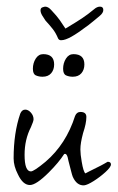

<svg xmlns="http://www.w3.org/2000/svg" viewBox="-20 -558 354 578"><path d="M233 0Q211 1 199 -26Q197 -31 194 -43Q191 -55 186 -74Q182 -99 173 -94Q157 -69 127 -39Q89 -1 70 -1Q49 -1 34 -33Q21 -58 21 -81Q21 -158 41 -216Q46 -228 56 -228Q65 -228 73 -219Q81 -210 81 -199Q81 -193 73 -175Q54 -138 54 -92Q54 -42 73 -42Q82 -42 117 -71Q179 -124 206 -209Q211 -221 222 -221Q240 -221 240 -206Q240 -196 237.5 -184Q235 -172 230 -157Q226 -142 224 -130Q222 -118 222 -108Q222 -101 223 -91.5Q224 -82 226 -71Q231 -41 237 -36Q237 -36 247.5 -41.5Q258 -47 271.5 -53.5Q285 -60 294.5 -65.5Q304 -71 304 -71Q314 -71 314 -63Q314 -55 297.5 -40Q281 -25 262 -13Q243 -1 233 0ZM199 -327Q188 -327 179 -331Q170 -335 170 -351Q170 -368 178.5 -381.5Q187 -395 201 -395Q234 -395 234 -364Q234 -348 225 -337.5Q216 -327 199 -327ZM108 -327Q97 -327 88 -331Q79 -335 79 -351Q79 -368 87.5 -381.5Q96 -395 110 -395Q143 -395 143 -364Q143 -348 134 -337.5Q125 -327 108 -327ZM117 -496Q112 -503 107 -511.5Q102 -520 102 -527Q102 -534 108 -536Q114 -538 116 -538Q125 -538 134 -528Q151 -510 159.5 -498Q168 -486 177 -472Q209 -491 227 -503Q245 -515 263 -530Q272 -538 281 -538Q291 -538 291 -528Q291 -519 280 -510Q272 -503 265 -497.5Q258 -492 247 -483Q214 -458 195 -447.5Q176 -437 165 -437H163Q158 -437 155 -442Q148 -459 138.5 -471Q129 -483 117 -496Z"/></svg>

Font: Square Peg
Style: Regular
Weight: 400
Designer: Robert E. Leuschke
Foundry: Robert E. Leuschke
Version: Version 1.010; ttfautohint (v1.8.4.7-5d5b)